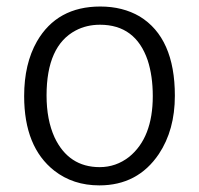

<svg xmlns="http://www.w3.org/2000/svg" viewBox="-20 -556 608 586"><path d="M284.2 -45.9Q189.5 -45.9 146.5 -136.7Q122.1 -190.4 122.1 -264.6Q122.1 -416 210.9 -462.9Q244.1 -480.5 285.2 -480.5Q393.6 -480.5 430.7 -372.1Q446.3 -324.2 446.3 -262.7Q446.3 -135.7 374 -77.1Q334 -45.9 284.2 -45.9ZM286.1 -536.1Q154.3 -536.1 92.8 -429.7Q53.7 -361.3 53.7 -262.7Q53.7 -107.4 145.5 -35.2Q203.1 9.8 283.2 9.8Q400.4 9.8 464.8 -85.9Q513.7 -159.2 513.7 -263.7Q513.7 -440.4 406.2 -505.9Q354.5 -536.1 286.1 -536.1Z"/></svg>

Font: Yaldevi Colombo
Style: Regular
Weight: 400
Designer: Sol Matas, Denzil Rajitha, Kosala Senevirathne and Pathum Egodawatta
Foundry: Mooniak
Version: Version 1.020 ; ttfautohint (v1.6)